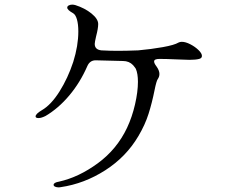

<svg xmlns="http://www.w3.org/2000/svg" viewBox="-20 -794 1040 831"><path d="M235 17Q225 17 218.5 14Q212 11 212 6Q212 -4 236 -8Q321 -27 403.5 -87.5Q486 -148 530 -241Q552 -288 564.5 -342.5Q577 -397 577 -440Q577 -475 568 -496Q566 -500 556 -512Q539 -530 512 -530L394 -533Q369 -533 358 -508Q327 -437 280 -381Q233 -325 177 -292Q159 -283 147 -283Q134 -283 134 -290Q134 -301 161 -317Q201 -340 237.5 -398Q274 -456 297 -526Q319 -596 319 -658Q319 -689 313 -710Q307 -731 296 -737Q271 -751 271 -761Q271 -767 277.5 -770.5Q284 -774 293 -774Q298 -774 306 -772Q347 -759 376 -735.5Q405 -712 405 -690Q405 -671 396 -637Q390 -611 390 -604Q390 -579 419 -576Q457 -574 489 -574Q526 -574 578 -576Q634 -581 684.5 -590Q735 -599 753 -610Q759 -613 767 -613Q783 -613 803.5 -602.5Q824 -592 839 -577.5Q854 -563 854 -552Q854 -542 842 -539Q827 -535 800 -535Q786 -535 742 -537Q698 -539 670 -539Q647 -539 647 -528Q647 -520 657 -507Q670 -489 670 -474Q670 -462 663 -452Q657 -444 649 -404Q638 -349 623 -301.5Q608 -254 579 -205Q526 -115 435.5 -57Q345 1 243 16Z"/></svg>

Font: Hina Mincho
Style: Regular
Weight: 400
Designer: satsuyako
Foundry: satsuyako
Version: Version 1.100